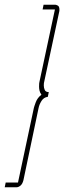

<svg xmlns="http://www.w3.org/2000/svg" viewBox="-40 -760 278 811"><path d="M140 -720 144 -740H194Q197 -740 204 -736.5Q211 -733 211 -719Q211 -713 210 -710L147 -416Q146 -414 145.5 -409Q145 -404 145 -399Q145 -389 149 -380Q153 -371 166 -371L162 -351Q145 -349 135.5 -334Q126 -319 123 -304L59 1Q55 17 46.5 24Q38 31 30 31H-20L-16 11H36L103 -304Q104 -309 111 -328Q118 -347 135 -360Q129 -368 127 -377Q125 -386 125 -394Q125 -402 125.5 -408Q126 -414 127 -416L192 -720Z"/></svg>

Font: Raleway Thin Thin
Style: Italic
Weight: 250
Italic angle: -12°
Version: Version 4.026